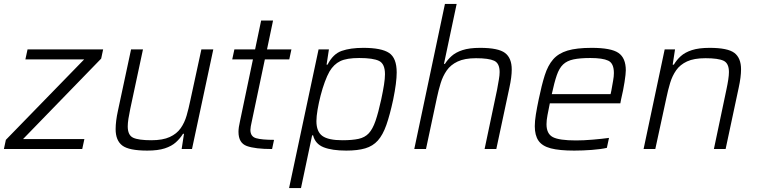

<svg xmlns="http://www.w3.org/2000/svg" viewBox="-22 -763 3881 983"><path d="M-2 0 8 -47 409 -459H108L119 -510H506L496 -463L96 -51H410L399 0Z M732 8Q638 8 604 -18Q570 -44 570 -102Q570 -122 573 -146Q576 -170 582 -197L649 -510H710L645 -206Q639 -178 635.5 -155Q632 -132 632 -116Q632 -71 659.5 -58Q687 -45 753 -45Q811 -45 847 -61.5Q883 -78 903 -106.5Q923 -135 933.5 -171.5Q944 -208 952 -247L1009 -510H1070L961 0H908L920 -78H915Q900 -54 878.5 -34.5Q857 -15 822 -3.5Q787 8 732 8Z M1371 0Q1284 0 1241.5 -15.5Q1199 -31 1199 -88Q1199 -110 1207 -144L1273 -459H1167L1178 -510H1284L1315 -658H1376L1345 -510H1470L1459 -459H1334L1266 -136Q1264 -129 1262 -116.5Q1260 -104 1260 -98Q1260 -64 1289 -55.5Q1318 -47 1381 -47Z M1458 200 1609 -510H1662L1650 -432H1655Q1683 -487 1727.5 -502.5Q1772 -518 1838 -518Q1931 -518 1970 -492Q2009 -466 2009 -392Q2009 -341 1991 -253Q1974 -174 1956 -123Q1938 -72 1912.5 -43.5Q1887 -15 1848 -3.5Q1809 8 1751 8Q1678 8 1635 -9Q1592 -26 1581 -70H1576L1519 200ZM1731 -45Q1781 -45 1813.5 -52Q1846 -59 1866 -80.5Q1886 -102 1900.5 -144Q1915 -186 1930 -255Q1939 -297 1944 -329Q1949 -361 1949 -383Q1949 -436 1919 -451Q1889 -466 1817 -466Q1753 -466 1720 -450Q1687 -434 1665 -397Q1653 -376 1641 -343.5Q1629 -311 1619.5 -274Q1610 -237 1604 -202Q1598 -167 1598 -143Q1598 -89 1628.5 -67Q1659 -45 1731 -45Z M2099 0 2256 -743H2316L2251 -436H2256Q2269 -457 2290 -476Q2311 -495 2346 -506.5Q2381 -518 2436 -518Q2529 -518 2563.5 -492Q2598 -466 2598 -407Q2598 -369 2586 -314L2519 0H2459L2523 -304Q2528 -332 2532 -355Q2536 -378 2536 -394Q2536 -439 2508 -452Q2480 -465 2415 -465Q2357 -465 2321 -448Q2285 -431 2265 -402Q2245 -373 2234 -337Q2223 -301 2215 -263L2159 0Z M2918 8Q2842 8 2798 -3.5Q2754 -15 2735 -42.5Q2716 -70 2716 -117Q2716 -143 2721.5 -177Q2727 -211 2736 -254Q2751 -327 2767 -377.5Q2783 -428 2810 -459Q2837 -490 2883.5 -504Q2930 -518 3007 -518Q3107 -518 3144.5 -492Q3182 -466 3182 -403Q3182 -385 3175.5 -343Q3169 -301 3158 -255L3154 -234H2793Q2786 -200 2781 -173.5Q2776 -147 2776 -127Q2776 -78 2808.5 -61Q2841 -44 2927 -44Q2965 -44 3012.5 -48Q3060 -52 3096 -57L3085 -6Q3055 1 3008 4.5Q2961 8 2918 8ZM2803 -281H3104L3108 -299Q3113 -328 3117 -350Q3121 -372 3121 -389Q3121 -439 3092 -452.5Q3063 -466 3001 -466Q2948 -466 2914.5 -459Q2881 -452 2861 -433Q2841 -414 2828.5 -377.5Q2816 -341 2803 -281Z M3273 0 3381 -510H3434L3422 -432H3428Q3442 -456 3463.5 -475.5Q3485 -495 3520.5 -506.5Q3556 -518 3611 -518Q3704 -518 3738 -492Q3772 -466 3772 -408Q3772 -369 3760 -314L3693 0H3633L3697 -304Q3703 -332 3706.5 -355Q3710 -378 3710 -394Q3710 -439 3682.5 -452Q3655 -465 3590 -465Q3531 -465 3495.5 -448.5Q3460 -432 3440 -403.5Q3420 -375 3409 -338.5Q3398 -302 3390 -263L3333 0Z"/></svg>

Font: Saira Light
Style: Italic
Weight: 300
Italic angle: -12°
Designer: Hector Gatti with collaboration of the Omnibus-Type team
Foundry: Omnibus-Type
Version: Version 1.100; ttfautohint (v1.8.3)